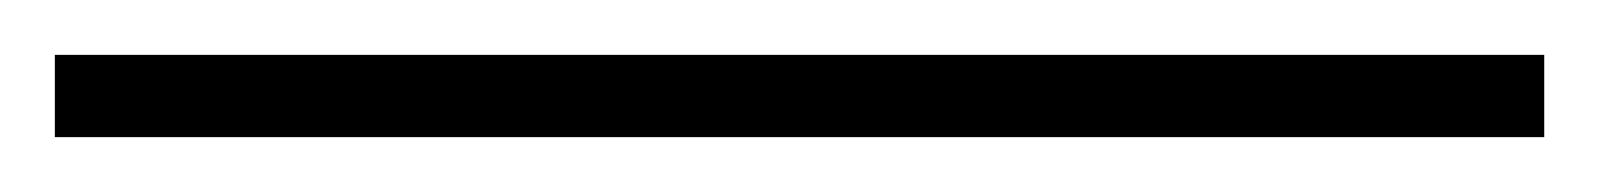

<svg xmlns="http://www.w3.org/2000/svg" viewBox="-20 154 583 70"><path d="M0 174H543V204H0Z"/></svg>

Font: Alexandria ExtraLight
Style: Regular
Weight: 250
Designer: Mohamed Gaber
Foundry: Kief Type Foundry
Version: Version 5.100